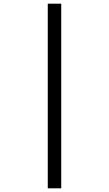

<svg xmlns="http://www.w3.org/2000/svg" viewBox="-20 -780 591 1041"><path d="M239 -760V241H312V-760Z"/></svg>

Font: Noto Sans Caucasian Albanian
Style: Regular
Weight: 400
Designer: Monotype Design Team
Foundry: Monotype Imaging Inc.
Version: Version 2.005